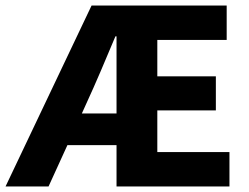

<svg xmlns="http://www.w3.org/2000/svg" viewBox="-34 -672 899 692"><path d="M303 -356 261 -263H386V-541H382Q316 -384 303 -356ZM-14 0 296 -652H783V-528H533V-397H744V-274H533V-124H793V0H386V-149H209L141 0Z"/></svg>

Font: Toshiba Sans
Style: Bold
Weight: 700
Designer: Paul D. Hunt
Foundry: Toshiba Corporation
Version: Version 2.020;PS 2.0;hotconv 1.0.86;makeotf.lib2.5.63406